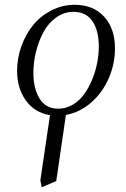

<svg xmlns="http://www.w3.org/2000/svg" viewBox="-20 -472 523 795"><path d="M50.8 -178.2Q50.8 -231 68.6 -280.8Q86.4 -330.6 117.4 -368.4Q148.4 -406.2 193.4 -429.2Q238.3 -452.1 289.1 -452.1Q366.7 -452.1 411.4 -402.8Q456.1 -353.5 456.1 -272Q456.1 -208 430.7 -148.9Q405.3 -89.8 358.4 -48.3Q311.5 -6.8 252.9 3.9L212.9 277.8L152.8 303.2L147 274.9L187 4.9Q123.5 -5.4 87.2 -55.9Q50.8 -106.4 50.8 -178.2ZM118.2 -169.9Q118.2 -105.5 143.8 -63.7Q169.4 -22 221.2 -22Q252.9 -22 280.8 -38.3Q308.6 -54.7 327.9 -81.3Q347.2 -107.9 361.3 -141.8Q375.5 -175.8 382.3 -211.2Q389.2 -246.6 389.2 -279.8Q389.2 -344.7 363 -383.8Q336.9 -422.9 284.2 -422.9Q245.1 -422.9 212.6 -399.7Q180.2 -376.5 160.2 -339.4Q140.1 -302.2 129.2 -258.3Q118.2 -214.4 118.2 -169.9Z"/></svg>

Font: Dihjauti
Style: Italic
Weight: 400
Italic angle: -9°
Designer: T. Christopher White
Version: Version 3.0.0